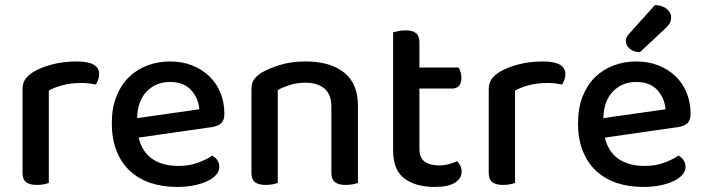

<svg xmlns="http://www.w3.org/2000/svg" viewBox="-20 -725 2788 759"><path d="M173 -2Q166 1 153.5 3.5Q141 6 126 6Q97 6 83 -5Q69 -16 69 -42V-370Q69 -395 79 -410.5Q89 -426 111 -440Q140 -458 185 -470Q230 -482 284 -482Q372 -482 372 -432Q372 -420 368 -409.5Q364 -399 359 -391Q349 -393 334 -395Q319 -397 302 -397Q262 -397 229 -388.5Q196 -380 173 -367Z M528 -181Q542 -124 582.5 -96.5Q623 -69 686 -69Q728 -69 763 -82Q798 -95 819 -110Q847 -94 847 -65Q847 -48 834 -33.5Q821 -19 798.5 -8.5Q776 2 745.5 8Q715 14 680 14Q622 14 574.5 -2Q527 -18 493 -50Q459 -82 440.5 -129Q422 -176 422 -238Q422 -298 440 -343.5Q458 -389 489 -419.5Q520 -450 562 -466Q604 -482 652 -482Q700 -482 739.5 -466.5Q779 -451 807.5 -423.5Q836 -396 851.5 -358Q867 -320 867 -275Q867 -250 855 -238.5Q843 -227 820 -223ZM652 -401Q597 -401 560.5 -364Q524 -327 522 -258L768 -293Q764 -338 735 -369.5Q706 -401 652 -401Z M1290 -303Q1290 -352 1262.5 -375Q1235 -398 1188 -398Q1153 -398 1125.5 -389Q1098 -380 1078 -369V-2Q1071 1 1058.5 3.5Q1046 6 1031 6Q1002 6 988 -5Q974 -16 974 -42V-372Q974 -395 983 -409Q992 -423 1013 -437Q1041 -454 1086 -468Q1131 -482 1188 -482Q1285 -482 1340 -438.5Q1395 -395 1395 -307V-2Q1388 1 1375 3.5Q1362 6 1347 6Q1318 6 1304 -5Q1290 -16 1290 -42V-303Z M1638 -137Q1638 -101 1659 -86Q1680 -71 1718 -71Q1735 -71 1754 -76Q1773 -81 1787 -88Q1794 -80 1799.5 -70Q1805 -60 1805 -46Q1805 -20 1778.5 -3Q1752 14 1698 14Q1623 14 1578.5 -19.5Q1534 -53 1534 -130V-597Q1541 -599 1554 -602Q1567 -605 1582 -605Q1611 -605 1624.5 -594Q1638 -583 1638 -557V-458H1793Q1797 -452 1800.5 -441Q1804 -430 1804 -418Q1804 -375 1767 -375H1638V-137Z M2016 -2Q2009 1 1996.5 3.5Q1984 6 1969 6Q1940 6 1926 -5Q1912 -16 1912 -42V-370Q1912 -395 1922 -410.5Q1932 -426 1954 -440Q1983 -458 2028 -470Q2073 -482 2127 -482Q2215 -482 2215 -432Q2215 -420 2211 -409.5Q2207 -399 2202 -391Q2192 -393 2177 -395Q2162 -397 2145 -397Q2105 -397 2072 -388.5Q2039 -380 2016 -367Z M2371 -181Q2385 -124 2425.5 -96.5Q2466 -69 2529 -69Q2571 -69 2606 -82Q2641 -95 2662 -110Q2690 -94 2690 -65Q2690 -48 2677 -33.5Q2664 -19 2641.5 -8.5Q2619 2 2588.5 8Q2558 14 2523 14Q2465 14 2417.5 -2Q2370 -18 2336 -50Q2302 -82 2283.5 -129Q2265 -176 2265 -238Q2265 -298 2283 -343.5Q2301 -389 2332 -419.5Q2363 -450 2405 -466Q2447 -482 2495 -482Q2543 -482 2582.5 -466.5Q2622 -451 2650.5 -423.5Q2679 -396 2694.5 -358Q2710 -320 2710 -275Q2710 -250 2698 -238.5Q2686 -227 2663 -223ZM2495 -401Q2440 -401 2403.5 -364Q2367 -327 2365 -258L2611 -293Q2607 -338 2578 -369.5Q2549 -401 2495 -401ZM2569 -705Q2599 -704 2616 -689.5Q2633 -675 2633 -658Q2633 -641 2626 -630.5Q2619 -620 2602 -605L2510 -519Q2484 -519 2469 -532.5Q2454 -546 2454 -562Q2454 -572 2458.5 -580Q2463 -588 2471 -596Z"/></svg>

Font: Baloo 2 Medium
Style: Regular
Weight: 500
Designer: Sarang Kulkarni and Ek Type
Foundry: Ek Type
Version: Version 1.640;hotconv 1.0.111;makeotfexe 2.5.65597; ttfautoh